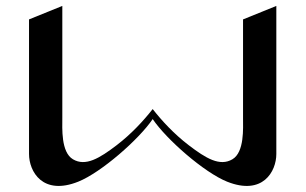

<svg xmlns="http://www.w3.org/2000/svg" viewBox="-20 -615 1011 635"><path d="M783.8 -550.8V-224.8C783.8 -191 788.7 -111.8 748.6 -88.2C707.1 -63.7 661.2 -91.1 604 -134.9C554.9 -172.4 514.4 -216.7 485 -254.3C455.5 -216.7 415 -172.4 366 -134.9C308.7 -91.1 262.8 -63.7 221.3 -88.2C181.3 -111.8 186.1 -191 186.1 -224.8V-595.4L76 -550.8V-105.7C76 -47.7 121.2 32.9 238.9 -14.2C314.4 -44.4 439.6 -154 485 -221.2C530.3 -154 655.5 -44.4 731 -14.2C848.8 32.9 893.9 -47.7 893.9 -105.7V-595.4Z"/></svg>

Font: Novoposelensky
Style: Regular
Weight: 400
Designer: Sasha Pavljenko
Version: Version 1.002;Fontself Maker 3.5.4